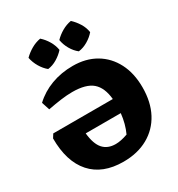

<svg xmlns="http://www.w3.org/2000/svg" viewBox="-215 -1059 1120 1209"><g transform="rotate(-30 345.5 -454.0)"><path d="M328 13Q177 13 96.5 -77.5Q16 -168 16 -336L33 -363H466Q458 -449 412 -489Q366 -529 266 -529Q228 -529 183.5 -523Q139 -517 87 -507L68 -565Q122 -616 194.5 -643Q267 -670 351 -670Q446 -670 516.5 -628.5Q587 -587 626 -511.5Q665 -436 665 -334Q665 -227 624 -149.5Q583 -72 507 -29.5Q431 13 328 13ZM429 -126Q457 -186 465 -261H210Q218 -181 250.5 -144.5Q283 -108 341 -108Q379 -108 429 -126ZM260 -921Q287 -897 305.5 -865.5Q324 -834 330 -799Q307 -773 274.5 -753.5Q242 -734 208 -730Q182 -751 162.5 -784Q143 -817 136 -853Q161 -878 193 -896.5Q225 -915 260 -921ZM483 -921Q509 -897 528.5 -865.5Q548 -834 553 -799Q531 -773 498 -753.5Q465 -734 431 -730Q404 -751 385 -784Q366 -817 360 -853Q384 -878 416 -896.5Q448 -915 483 -921Z"/></g></svg>

Font: Piazzolla ExtraBold
Style: Regular
Weight: 800
Designer: Juan Pablo del Peral
Foundry: Huerta Tipografica
Version: Version 1.330